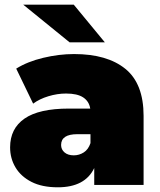

<svg xmlns="http://www.w3.org/2000/svg" viewBox="-20 -787 679 817"><path d="M381 0V-72Q342 10 226 10Q159 10 114 -13Q69 -36 46 -74.5Q23 -113 23 -160Q23 -240 84.5 -282.5Q146 -325 273 -325H364Q359 -356 334 -372.5Q309 -389 261 -389Q224 -389 186 -377.5Q148 -366 121 -346L49 -495Q97 -525 164 -541Q231 -557 295 -557Q436 -557 513.5 -494Q591 -431 591 -294V0ZM365 -178V-216H309Q240 -216 240 -170Q240 -151 254.5 -138.5Q269 -126 294 -126Q317 -126 336.5 -138.5Q356 -151 365 -178ZM276 -607 79 -767H294L426 -607Z"/></svg>

Font: Montserrat Black
Style: Regular
Weight: 900
Designer: Julieta Ulanovsky
Foundry: Julieta Ulanovsky
Version: Version 9.000; ttfautohint (v1.8.4.7-5d5b)